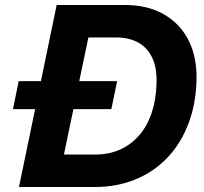

<svg xmlns="http://www.w3.org/2000/svg" viewBox="-20 -749 819 769"><path d="M56 0 207 -729H480Q572 -729 637.5 -691Q703 -653 736.5 -585Q770 -517 767 -425Q764 -329 733.5 -250.5Q703 -172 649 -116Q595 -60 521.5 -30Q448 0 359 0ZM236 -130H360Q416 -130 460 -149.5Q504 -169 536.5 -206Q569 -243 587 -295.5Q605 -348 607 -415Q609 -477 589.5 -518Q570 -559 533 -579Q496 -599 445 -599H334ZM32 -312 55 -424H449L426 -312Z"/></svg>

Font: Mona Sans ExtraLight
Style: Bold Italic
Weight: 700
Italic angle: -11.6951°
Version: Version 2.000